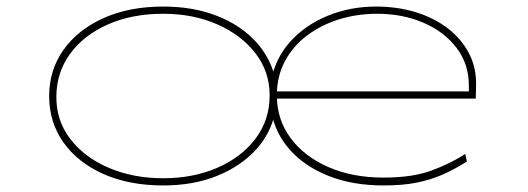

<svg xmlns="http://www.w3.org/2000/svg" viewBox="-20 -556 1613 586"><path d="M478 10Q374 10 295.5 -25Q217 -60 173.5 -121.5Q130 -183 130 -263Q130 -342 173.5 -403.5Q217 -465 295.5 -500.5Q374 -536 478 -536Q570 -536 642.5 -507.5Q715 -479 761.5 -428Q808 -377 821 -311L807 -308Q820 -378 866 -429Q912 -480 980.5 -508Q1049 -536 1128 -536Q1192 -536 1248 -519Q1304 -502 1346 -470Q1388 -438 1411.5 -393Q1435 -348 1433 -291L1432 -255H820V-277H1422L1411 -267V-295Q1411 -361 1373 -410.5Q1335 -460 1271.5 -487Q1208 -514 1131 -514Q1070 -514 1015 -497Q960 -480 917 -447.5Q874 -415 849.5 -369Q825 -323 825 -265Q825 -191 867 -134.5Q909 -78 982.5 -46Q1056 -14 1150 -14Q1240 -14 1298.5 -36Q1357 -58 1400 -86L1405 -63Q1367 -39 1330.5 -23Q1294 -7 1251.5 1.5Q1209 10 1151 10Q1056 10 983 -19Q910 -48 865 -98.5Q820 -149 808 -215H820Q807 -149 760.5 -98.5Q714 -48 642 -19Q570 10 478 10ZM478 -12Q570 -12 643.5 -44Q717 -76 760 -133Q803 -190 803 -265Q803 -337 760 -393Q717 -449 643.5 -481.5Q570 -514 478 -514Q383 -514 309.5 -481.5Q236 -449 194.5 -392.5Q153 -336 152 -263Q151 -189 194 -132.5Q237 -76 311.5 -44Q386 -12 478 -12Z"/></svg>

Font: Lexend Zetta Thin
Style: Regular
Weight: 250
Version: Version 1.007